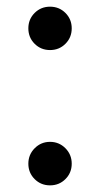

<svg xmlns="http://www.w3.org/2000/svg" viewBox="-20 -540 285 575"><path d="M83.7 -3.7Q64.9 -22.5 64.9 -49.8Q64.9 -77.1 84 -96.2Q103 -115.2 129.9 -115.2Q156.7 -115.2 175.8 -96.2Q194.8 -77.1 194.8 -49.8Q194.8 -22.5 176 -3.7Q157.2 15.1 129.9 15.1Q102.5 15.1 83.7 -3.7ZM83.7 -408.9Q64.9 -427.7 64.9 -455.1Q64.9 -482.4 83.7 -501.2Q102.5 -520 129.9 -520Q157.2 -520 176 -501.2Q194.8 -482.4 194.8 -455.1Q194.8 -427.7 176 -408.9Q157.2 -390.1 129.9 -390.1Q102.5 -390.1 83.7 -408.9Z"/></svg>

Font: Miedinger*
Style: Book
Weight: 400
Version: Version 001.000